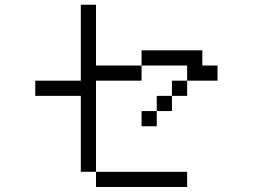

<svg xmlns="http://www.w3.org/2000/svg" viewBox="-20 -832 1040 790"><path d="M750 -62.5V-125H375V-62.5ZM875 -500V-562.5H812.5V-625H562.5V-562.5H375Q375 -562.5 375 -812.5H312.5V-500H125V-437.5H312.5V-125H375Q375 -125 375 -500H562.5V-562.5H750V-500H687.5V-437.5H625V-375H562.5V-312.5H625V-375H687.5V-437.5H750V-500Z"/></svg>

Font: CalcUnifontExMono
Style: Regular
Weight: 500
Version: Version 15.0.06